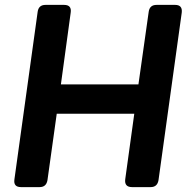

<svg xmlns="http://www.w3.org/2000/svg" viewBox="-20 -765 773 785"><path d="M66 0Q34 0 39 -32L134 -717Q138 -745 166 -745H242Q274 -745 269 -713L229 -420H546L588 -717Q592 -745 620 -745H696Q727 -745 723 -713L628 -28Q623 0 596 0H520Q488 0 492 -32L529 -300H212L174 -28Q169 0 142 0Z"/></svg>

Font: Pitagon Sans Text Bold
Style: Italic
Weight: 700
Italic angle: -8°
Designer: Travis Tran
Foundry: Pitagon
Version: Version 1.001; ttfautohint (v1.8.4.7-5d5b);gftools[0.9.26]